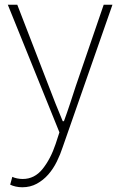

<svg xmlns="http://www.w3.org/2000/svg" viewBox="-20 -547 508 811"><path d="M53 -527 186 -183Q199 -149 214.5 -109.5Q230 -70 245 -35H250Q263 -70 276 -109.5Q289 -149 300 -183L418 -527H455L245 74Q235 105 220 135.5Q205 166 184 190Q163 214 135.5 229Q108 244 74 244Q60 244 46.5 241Q33 238 23 233L32 200Q40 204 52 206.5Q64 209 76 209Q126 209 160 166.5Q194 124 215 61L231 12L13 -527Z"/></svg>

Font: Kinto Sans Thin
Style: Regular
Weight: 100
Designer: Authors: Ryoko NISHIZUKA  (kana & ideographs); Paul D. Hunt (Latin, Greek & Cyrillic); Wenlong ZHANG  (bopomofo); Sandol
Foundry: Adobe Systems Incorporated, ookami Inc.
Version: Version 0.001